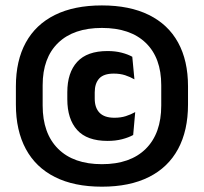

<svg xmlns="http://www.w3.org/2000/svg" viewBox="-20 -673 752 708"><path d="M355.8 15.4Q253.3 15.4 182.6 -20.2Q111.8 -55.8 75.2 -123.7Q38.6 -191.6 38.6 -287.6V-354.8Q38.6 -449.5 75.2 -516.2Q111.8 -582.8 182.6 -617.9Q253.3 -653 355.8 -653Q458.2 -653 529.1 -617.9Q600.1 -582.8 636.7 -516.2Q673.3 -449.5 673.3 -354.8V-287.6Q673.3 -191.6 636.7 -123.7Q600.1 -55.8 529.1 -20.2Q458.2 15.4 355.8 15.4ZM376.8 -153.4Q300.7 -153.4 264.5 -193.7Q228.2 -234 228.2 -307V-332.9Q228.2 -405.1 264.7 -444.9Q301.2 -484.8 376.5 -484.8Q405.4 -484.8 428.7 -478.7Q452 -472.6 467.8 -463.7L475.7 -380.4Q459.9 -389.5 441.4 -395.6Q422.9 -401.6 399.3 -401.6Q362.4 -401.6 345.9 -383.6Q329.3 -365.5 329.3 -332.4V-309.4Q329.3 -275.4 347.2 -257.1Q365.1 -238.8 402 -238.8Q425.3 -238.8 443.8 -244.7Q462.4 -250.6 478.6 -259.7L471.1 -175.2Q454.7 -166.1 430.5 -159.7Q406.2 -153.4 376.8 -153.4ZM355.8 -67.6Q460.4 -67.6 517.5 -124.2Q574.6 -180.9 574.6 -284V-358.7Q574.6 -459.8 517.5 -514.9Q460.4 -570 355.8 -570Q251.4 -570 194.4 -514.9Q137.3 -459.8 137.3 -358.7V-284Q137.3 -180.9 194.4 -124.2Q251.4 -67.6 355.8 -67.6Z"/></svg>

Font: Anek Malayalam Medium
Style: Regular
Weight: 500
Designer: Maithili Shingre (Malayalam) & Yesha Goshar (Latin)
Foundry: Ek Type
Version: Version 1.003